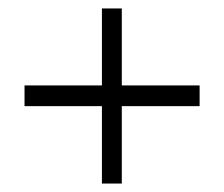

<svg xmlns="http://www.w3.org/2000/svg" viewBox="-20 -549 529 454"><path d="M452 -347V-298H268V-115H221V-298H38V-347H221V-529H268V-347Z"/></svg>

Font: TypoPRO Montserrat
Style: Regular
Weight: 300
Designer: Julieta Ulanovsky
Foundry: Julieta Ulanovsky
Version: Version 6.001